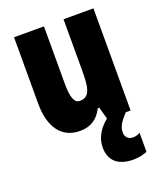

<svg xmlns="http://www.w3.org/2000/svg" viewBox="-145 -645 820 977"><g transform="rotate(-20 264.5 -156.5)"><path d="M403 93C403 65 412 44 453 0H479V-553H317V-280C317 -191 312 -134 254 -134C222 -134 211 -172 211 -246V-553H49V-193C49 -64 105 10 202 10C261 10 300 -16 326 -68H334L352 -3C298 41 281 88 281 129C281 198 323 240 408 240C441 240 467 232 483 225V122C473 128 462 133 444 133C418 133 403 115 403 93Z"/></g></svg>

Font: Noto Sans Hebrew ExtraCondensed Black
Style: Regular
Weight: 900
Width: 2
Designer: Monotype Design Team
Foundry: Monotype Imaging Inc.
Version: Version 2.004